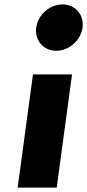

<svg xmlns="http://www.w3.org/2000/svg" viewBox="-20 -850 395 870"><path d="M263.2 -830C205.2 -830 151.9 -783 144 -725C136.2 -667 176.8 -620 234.8 -620C292.8 -620 346.2 -667 354 -725C361.9 -783 321.2 -830 263.2 -830ZM129.4 -513H306.4L237 0H60Z"/></svg>

Font: Hussar Techniczny
Style: Bold 
Weight: 700
Foundry: Cannot Into Space Fonts
Version: Version 0.77